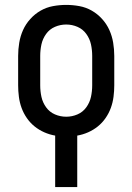

<svg xmlns="http://www.w3.org/2000/svg" viewBox="-20 -548 540 783"><path d="M205 215V5Q182 1 160.5 -8.5Q139 -18 121 -32.5Q103 -47 89.5 -66.5Q76 -86 68 -108Q60 -130 57 -153.5Q54 -177 54 -200V-320Q54 -347 58.5 -374Q63 -401 74 -425.5Q85 -450 103.5 -470.5Q122 -491 145.5 -504.5Q169 -518 196 -523Q223 -528 250 -528Q277 -528 304 -523Q331 -518 354.5 -504.5Q378 -491 396.5 -470.5Q415 -450 426 -425.5Q437 -401 441.5 -374Q446 -347 446 -320V-200Q446 -177 443 -153.5Q440 -130 432 -108Q424 -86 410.5 -66.5Q397 -47 379 -32.5Q361 -18 339.5 -8.5Q318 1 295 5V215ZM250 -72Q274 -72 296 -81.5Q318 -91 332 -110.5Q346 -130 351 -153Q356 -176 356 -200V-320Q356 -344 351 -367Q346 -390 332 -409.5Q318 -429 296 -438.5Q274 -448 250 -448Q226 -448 204 -438.5Q182 -429 168 -409.5Q154 -390 149 -367Q144 -344 144 -320V-200Q144 -176 149 -153Q154 -130 168 -110.5Q182 -91 204 -81.5Q226 -72 250 -72Z"/></svg>

Font: Iosevka SS18 Medium
Style: Regular
Weight: 500
Monospace: yes
Designer: Belleve Invis
Foundry: Belleve Invis
Version: Version 25.1.1; ttfautohint (v1.8.4)